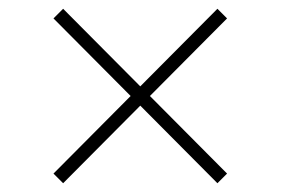

<svg xmlns="http://www.w3.org/2000/svg" viewBox="-20 -524 640 438"><path d="M300 -283 124 -106 102 -128 278 -305 102 -482 124 -504 300 -327 476 -504 498 -482 322 -305 498 -128 476 -106Z"/></svg>

Font: IBM Plex Sans Arabic ExtraLight
Style: Regular
Weight: 200
Designer: Mike Abbink, Paul van der Laan, Pieter van Rosmalen, Wael Morcos, Khajak Apelian
Foundry: Bold Monday
Version: Version 1.1